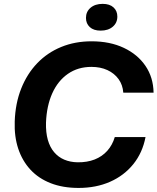

<svg xmlns="http://www.w3.org/2000/svg" viewBox="-20 -948 802 978"><path d="M380.4 9.3Q300.1 9.3 238.4 -14.8Q176.6 -38.9 135.1 -83.7Q93.6 -128.6 72.9 -190.6Q52.3 -252.7 55 -329Q58 -421.4 88 -496.9Q118 -572.3 169.7 -626.1Q221.4 -679.9 291.6 -708.7Q361.9 -737.6 446.3 -737.6Q540.1 -737.6 610.6 -704.3Q681.1 -671 721 -612.4Q760.9 -553.9 762.3 -475.9H608Q605.3 -515.4 583.9 -545.1Q562.4 -574.7 527.1 -591Q491.7 -607.3 445.6 -607.3Q377.1 -607.3 326 -571.9Q274.9 -536.4 246.2 -472.6Q217.6 -408.7 214.3 -323.3Q213 -273.1 223.6 -235.6Q234.3 -198.1 255.7 -172.9Q277.1 -147.6 307.4 -134.8Q337.7 -122 374.7 -121.3Q423.7 -120.6 462.1 -135.6Q500.4 -150.7 526.6 -180Q552.7 -209.3 564.7 -249.9H721.3Q706.1 -170.3 659.1 -111.9Q612.1 -53.6 540.7 -22.1Q469.3 9.3 380.4 9.3ZM492.6 -792Q457 -792 437.4 -810Q417.9 -828 417.9 -856.7Q417.9 -888.6 441.1 -908.4Q464.4 -928.3 503 -928.3Q538.6 -928.3 558.1 -910.4Q577.7 -892.6 577.7 -863.6Q577.7 -831.7 554.4 -811.9Q531.1 -792 492.6 -792Z"/></svg>

Font: Mona Sans
Style: Italic
Weight: 200
Italic angle: -11.6951°
Designer: Deni Anggara
Foundry: GitHub
Version: Version 2.000